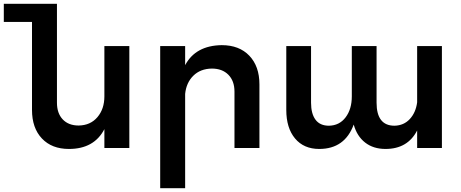

<svg xmlns="http://www.w3.org/2000/svg" viewBox="-85 -777 2422 1008"><path d="M594 -535V0H463V-99Q409 5 277 5Q187 5 135 -50Q83 -105 83 -200V-662H-65V-757H214V-238Q214 -182 244.5 -150Q275 -118 328 -118Q390 -119 426.5 -162Q463 -205 463 -271V-535Z M1277 -334V0H1146V-296Q1146 -352 1114 -384.5Q1082 -417 1027 -417Q967 -416 930 -379.5Q893 -343 887 -284V211H756V-535H887V-435Q942 -538 1079 -540Q1171 -540 1224 -484.5Q1277 -429 1277 -334Z M2235 -535V0H2105V-92Q2055 5 1939 5Q1875 5 1832 -28.5Q1789 -62 1772 -123Q1725 5 1591 5Q1510 5 1464 -50Q1418 -105 1418 -200V-535H1548V-238Q1548 -180 1571.5 -148.5Q1595 -117 1642 -117Q1697 -118 1729.5 -161Q1762 -204 1762 -271V-535H1892V-238Q1892 -117 1986 -117Q2035 -118 2066.5 -152Q2098 -186 2105 -240V-535Z"/></svg>

Font: Montserrat arm2 Medium
Style: Regular
Weight: 500
Designer: Julieta Ulanovsky
Foundry: Julieta Ulanovsky
Version: Version 6.000